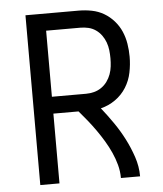

<svg xmlns="http://www.w3.org/2000/svg" viewBox="-53 -781 705 828"><g transform="rotate(-5 300.0 -367.5)"><path d="M88 0V-735H319Q347 -735 375 -729.5Q403 -724 427 -710Q451 -696 470 -674.5Q489 -653 500 -627.5Q511 -602 515.5 -574Q520 -546 520 -518Q520 -484 513 -449.5Q506 -415 487.5 -385.5Q469 -356 440 -335.5Q411 -315 377 -307Q404 -273 428.5 -237.5Q453 -202 472.5 -164Q492 -126 506 -84.5Q520 -43 520 0H437Q437 -29 429.5 -57Q422 -85 410 -111.5Q398 -138 383 -163Q368 -188 351.5 -211.5Q335 -235 317 -257.5Q299 -280 280 -302H171V0ZM319 -375Q337 -375 354 -379.5Q371 -384 385.5 -394Q400 -404 410.5 -418.5Q421 -433 427 -449.5Q433 -466 435 -483.5Q437 -501 437 -518Q437 -536 435 -553.5Q433 -571 427 -587.5Q421 -604 410.5 -618.5Q400 -633 385.5 -643Q371 -653 354 -657Q337 -661 319 -661H171V-375Z"/></g></svg>

Font: Zed Sans Extended
Style: Regular
Weight: 400
Width: 7
Designer: Belleve Invis
Foundry: Belleve Invis
Version: Version 1.0.0; ttfautohint (v1.8.4)